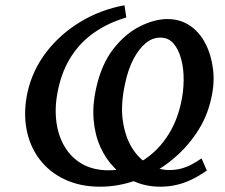

<svg xmlns="http://www.w3.org/2000/svg" viewBox="-20 -693 849 725"><path d="M358 12Q283 12 224.5 -15.5Q166 -43 129 -92Q92 -141 80 -206Q68 -271 84 -345Q103 -429 155.5 -497Q208 -565 284.5 -611Q361 -657 450 -673L457 -627Q389 -607 336.5 -570.5Q284 -534 250 -481.5Q216 -429 201 -362Q186 -297 192 -240.5Q198 -184 223 -141Q248 -98 290 -74Q332 -50 390 -50Q456 -50 512 -82.5Q568 -115 607.5 -172Q647 -229 663 -302Q673 -345 673.5 -389.5Q674 -434 664 -470.5Q654 -507 635 -529Q616 -551 585 -551Q555 -551 529.5 -529.5Q504 -508 484 -470Q464 -432 453 -380Q435 -300 443.5 -239Q452 -178 478 -135.5Q504 -93 541.5 -72Q579 -51 619 -51Q645 -51 666 -57Q687 -63 705.5 -73Q724 -83 741 -95L761 -49Q731 -28 702.5 -14.5Q674 -1 645 5.5Q616 12 586 12Q534 12 490 -6.5Q446 -25 412.5 -59Q379 -93 358.5 -139Q338 -185 333.5 -241.5Q329 -298 343 -360Q363 -450 407.5 -507.5Q452 -565 507.5 -593Q563 -621 612 -621Q661 -621 697.5 -596Q734 -571 756 -528Q778 -485 784.5 -431Q791 -377 777 -319Q762 -250 721.5 -190Q681 -130 623.5 -84.5Q566 -39 497.5 -13.5Q429 12 358 12Z"/></svg>

Font: Ysabeau SemiBold
Style: Italic
Weight: 600
Italic angle: -12°
Designer: Christian Thalmann (Catharsis Fonts)
Version: Version 2.002